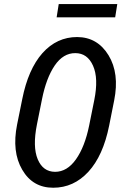

<svg xmlns="http://www.w3.org/2000/svg" viewBox="-20 -901 589 932"><path d="M345.7 -643.1Q287.1 -643.6 245.6 -583Q204.6 -522.5 184.1 -420.4L159.2 -296.4Q137.7 -188.5 163.1 -127.9Q188.5 -67.4 247.1 -66.9Q305.7 -66.9 348.6 -127.4Q391.6 -188 412.6 -291L437.5 -414.6Q459 -521 431.6 -582Q404.3 -643.1 345.7 -643.1ZM87.9 -77.1Q36.6 -164.6 63 -296.4L87.9 -419.4Q116.7 -564.9 186 -643.1Q255.9 -721.2 354.5 -721.2Q453.1 -720.7 506.8 -632.8Q560.5 -544.9 534.2 -413.6L509.8 -291Q480.5 -145 409.2 -67.4Q337.9 10.3 238.3 10.3Q138.7 10.3 87.9 -77.1ZM539.1 -816.9H254.9L265.1 -881.3H549.3Z"/></svg>

Font: RobotoCondensed-Italic
Style: Italic
Weight: 400
Designer: Google
Version: Version 1.200311; 2013